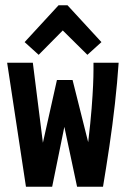

<svg xmlns="http://www.w3.org/2000/svg" viewBox="-20 -705 478 725"><path d="M78 0 7 -468H104L142 -166L195 -403H254L313 -168Q322 -244 326 -296Q330 -348 331.5 -382.5Q333 -417 333 -441V-468H428Q423 -394 414 -313.5Q405 -233 393 -152.5Q381 -72 369 0H271L223 -226L177 0ZM126 -498 73 -546 201 -685H235L363 -546L310 -498L217 -590Z"/></svg>

Font: Inconsolata SemiCondensed ExtraBold
Style: Regular
Weight: 800
Width: 4
Monospace: yes
Designer: Raph Levien, Cyreal, Brenton Simpson
Foundry: Raph Levien, Cyreal, Google
Version: Version 3.100; ttfautohint (v1.8.4.7-5d5b)